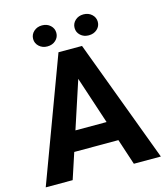

<svg xmlns="http://www.w3.org/2000/svg" viewBox="-127 -976 926 1073"><g transform="rotate(-15 336.0 -440.0)"><path d="M513.2 0 463.9 -149.9H208.5L159.2 0H3.4L267.6 -710.9H403.8L669.4 0ZM246.1 -264.6H426.3L335.9 -538.6ZM149.9 -818.8Q149.9 -844.7 169.2 -862.3Q188.5 -879.9 216.8 -879.9Q246.1 -879.9 265.1 -862.3Q284.2 -844.7 284.2 -818.8Q284.2 -793.5 265.1 -775.9Q246.1 -758.3 216.8 -758.3Q188.5 -758.3 169.2 -775.9Q149.9 -793.5 149.9 -818.8ZM389.6 -818.4Q389.6 -844.2 408.7 -861.8Q427.7 -879.4 456.5 -879.4Q485.4 -879.4 504.6 -861.8Q523.9 -844.2 523.9 -818.4Q523.9 -793 504.6 -775.6Q485.4 -758.3 456.5 -758.3Q427.7 -758.3 408.7 -775.6Q389.6 -793 389.6 -818.4Z"/></g></svg>

Font: Vazirmatn RD UI
Style: Bold
Weight: 700
Designer: Saber Rastikerdar
Foundry: Saber Rastikerdar
Version: Version 33.003